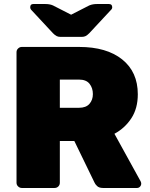

<svg xmlns="http://www.w3.org/2000/svg" viewBox="-20 -933 747 953"><path d="M88 0Q78 0 70 -7.5Q62 -15 62 -26V-674Q62 -685 70 -692.5Q78 -700 88 -700H373Q509 -700 586.5 -638Q664 -576 664 -465Q664 -395 632 -346Q600 -297 548 -269L678 -33Q681 -27 681 -22Q681 -13 675 -6.5Q669 0 660 0H491Q472 0 462 -9.5Q452 -19 449 -27L349 -233H277V-26Q277 -15 269.5 -7.5Q262 0 251 0ZM277 -398H372Q407 -398 424 -417.5Q441 -437 441 -466Q441 -496 424.5 -517Q408 -538 372 -538H277ZM279 -750Q269 -750 261 -754Q253 -758 243 -768L136 -883Q130 -889 130 -897Q130 -913 145 -913H206Q215 -913 224.5 -911.5Q234 -910 243 -906L333 -860L423 -906Q433 -910 442 -911.5Q451 -913 460 -913H521Q537 -913 537 -897Q537 -889 530 -883L423 -768Q413 -758 405 -754Q397 -750 387 -750Z"/></svg>

Font: Rubik ExtraBold
Style: Regular
Weight: 800
Designer: Hubert and Fischer
Foundry: Hubert and Fischer
Version: Version 2.300;gftools[0.9.30]